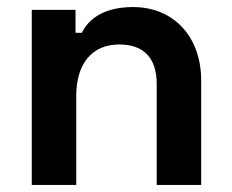

<svg xmlns="http://www.w3.org/2000/svg" viewBox="-20 -524 656 544"><path d="M70 0H196V-252C196 -344 241 -398 318 -398C386 -398 424 -361 424 -286V0H550V-296C550 -419 473 -504 357 -504C268 -504 228 -465 212 -431H194V-496H70Z"/></svg>

Font: Meta Space
Style: Bold
Weight: 700
Designer: Meta Pool / Florian Karsten
Foundry: Meta Pool / Florian Karsten
Version: Version 2.000;Glyphs 3.1.1 (3137)